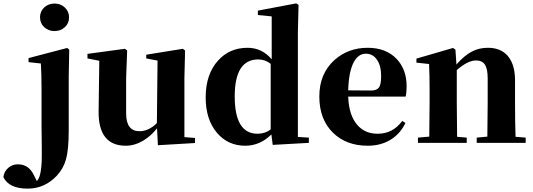

<svg xmlns="http://www.w3.org/2000/svg" viewBox="-145 -846 3159 1137"><path d="M19 271Q-92 271 -125 203Q-121 169 -95 147Q-71 127 -40 127Q24 127 54 188L73 226Q85 213 90 195Q99 168 102 109Q103 73 102 -15Q101 -70 101 -99V-313Q101 -407 97 -470L24 -478V-502L253 -562L265 -552L262 -392V-73Q262 39 246 97Q231 152 191 195Q119 271 19 271ZM178 -825Q214 -825 239 -801.5Q264 -778 264 -743Q264 -708 239 -685Q214 -662 178 -662Q142 -662 117 -685Q92 -708 92 -743.5Q92 -779 117 -802Q142 -825 178 -825Z M600 17Q436 17 439 -189L443 -486L373 -500V-527L595 -557L608 -547L602 -384V-174Q602 -69 681 -69Q736 -69 784 -117L788 -487L721 -500V-522L938 -557L951 -547L947 -384V-34L1010 -29V1L790 14L785 -86Q748 -40 703 -13Q652 17 600 17Z M1307 17Q1206 17 1141 -58Q1073 -137 1073 -269Q1073 -406 1146 -487Q1214 -563 1321 -563Q1406 -563 1464 -495V-749L1382 -757V-783L1609 -826L1623 -817L1619 -657V-35L1684 -31V0L1470 12L1462 -50Q1395 17 1307 17ZM1380 -54Q1425 -54 1458 -80V-468Q1425 -494 1384 -494Q1245 -494 1245 -275Q1245 -54 1380 -54Z M2033 17Q1906 17 1828 -59Q1746 -138 1746 -275Q1746 -409 1835 -490Q1917 -563 2032 -563Q2141 -563 2204 -497Q2263 -434 2263 -335Q2263 -297 2257 -274H1917Q1921 -163 1971 -106Q2016 -54 2091 -54Q2182 -54 2237 -130L2256 -118Q2225 -53 2167 -18Q2109 17 2033 17ZM2053 -310Q2087 -310 2100 -329Q2112 -347 2112 -395Q2112 -459 2086 -494Q2062 -528 2021 -528Q1977 -528 1950 -478Q1920 -421 1917 -311Z M2330 0V-31L2397 -37Q2399 -155 2399 -238V-321Q2399 -395 2396 -467L2321 -475V-499L2538 -562L2552 -552L2558 -464Q2606 -519 2652 -542Q2693 -563 2745 -563Q2819 -563 2861 -516Q2905 -465 2905 -370V-238Q2905 -123 2908 -36L2968 -31V0H2678V-31L2741 -37Q2743 -153 2743 -238V-382Q2743 -439 2726 -464Q2710 -488 2674 -488Q2625 -488 2560 -431V-238Q2560 -154 2562 -36L2619 -31V0Z"/></svg>

Font: GenRyuMin TW H
Style: Regular
Weight: 900
Version: Version 1.501;PS 1;hotconv 16.6.51;makeotf.lib2.5.65220